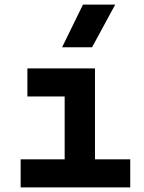

<svg xmlns="http://www.w3.org/2000/svg" viewBox="-20 -815 626 835"><path d="M69.8 0H546.4V-122.1H393.1V-517.6H99.1V-395.5H261.2V-122.1H69.8ZM250 -609.4H380.4L481 -794.9H340.8Z"/></svg>

Font: Cascadia Code
Style: Bold
Weight: 700
Monospace: yes
Designer: Aaron Bell
Foundry: Saja Typeworks
Version: Version 2404.023